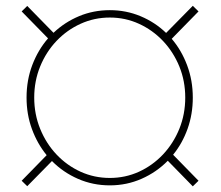

<svg xmlns="http://www.w3.org/2000/svg" viewBox="-20 -638 773 671"><path d="M72.8 -296.9Q72.8 -357.9 92.8 -410.6Q112.8 -463.4 147.9 -503.9L55.7 -598.1L75.2 -617.2L167 -523.4Q206.1 -560.5 256.3 -581.5Q306.6 -602.5 363.8 -602.5Q420.9 -602.5 471.4 -581.3Q522 -560.1 560.5 -522.9L653.8 -617.7L673.8 -598.1L580.1 -502.4Q614.3 -462.4 634 -409.7Q653.8 -356.9 653.8 -296.9Q653.8 -238.8 635.5 -187.7Q617.2 -136.7 585 -97.2L673.8 -6.3L653.8 13.2L566.4 -76.2Q526.9 -36.1 474.9 -13.2Q422.9 9.8 363.8 9.8Q304.7 9.8 252.7 -12.9Q200.7 -35.6 161.6 -75.2L75.2 12.7L55.7 -6.3L143.1 -95.7Q110.4 -135.7 91.6 -187Q72.8 -238.3 72.8 -296.9ZM99.6 -296.9Q99.6 -238.8 120.4 -187.7Q141.1 -136.7 177.5 -98.1Q213.9 -59.6 261.7 -37.8Q309.6 -16.1 363.8 -16.1Q418 -16.1 465.6 -37.8Q513.2 -59.6 549.6 -98.1Q585.9 -136.7 606.7 -187.7Q627.4 -238.8 627.4 -296.9Q627.4 -355 606.7 -405.8Q585.9 -456.5 549.6 -494.9Q513.2 -533.2 465.6 -554.9Q418 -576.7 363.8 -576.7Q309.6 -576.7 261.7 -554.9Q213.9 -533.2 177.5 -494.9Q141.1 -456.5 120.4 -405.8Q99.6 -355 99.6 -296.9Z"/></svg>

Font: Vazirmatn FD Thin
Style: Regular
Weight: 100
Designer: Saber Rastikerdar
Foundry: Saber Rastikerdar
Version: Version 33.003